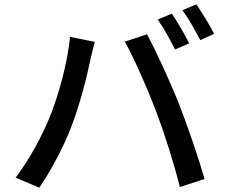

<svg xmlns="http://www.w3.org/2000/svg" viewBox="-20 -850 1040 885"><path d="M772 -787 707 -760C734 -722 767 -662 787 -622L852 -650C833 -689 797 -751 772 -787ZM885 -830 821 -803C849 -765 881 -708 903 -665L967 -694C949 -730 911 -792 885 -830ZM207 -305C172 -220 115 -114 52 -31L161 15C215 -63 272 -171 308 -264C347 -363 383 -506 396 -572C401 -594 410 -632 417 -657L303 -680C291 -560 251 -412 207 -305ZM700 -336C740 -229 782 -97 809 12L923 -25C896 -119 843 -275 805 -371C765 -472 698 -617 658 -692L555 -658C598 -583 660 -440 700 -336Z"/></svg>

Font: Source Han Sans KR Medium
Style: Regular
Weight: 500
Designer: Ryoko NISHIZUKA (kana & ideographs); Paul D. Hunt (Latin, Greek & Cyrillic); Wenlong ZHANG (bopomofo); Sandoll Communica
Foundry: Adobe Systems Incorporated
Version: Version 1.001;PS 1.001;hotconv 1.0.78;makeotf.lib2.5.61930